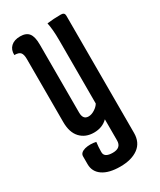

<svg xmlns="http://www.w3.org/2000/svg" viewBox="-172 -559 649 780"><g transform="rotate(-30 152.0 -169.0)"><path d="M193 -408Q193 -457 186 -490Q216 -494 251 -494Q268 -494 268 -479V71Q268 116 236.5 139Q205 162 152 162Q99 162 70 142Q41 122 41 87V50Q41 33 65 26Q77 23 90.5 23Q104 23 117 26Q114 50 114 68V73Q114 98 153.5 98Q193 98 193 63V-36Q168 -11 128.5 -11Q89 -11 65 -36.5Q41 -62 41 -111V-407Q41 -428 33.5 -437Q26 -446 5 -446Q4 -471 19.5 -485.5Q35 -500 63 -500Q91 -500 103.5 -484Q116 -468 116 -431V-112Q116 -79 142 -79Q156 -79 171 -88.5Q186 -98 193 -110Z"/></g></svg>

Font: el_Medula One
Style: Regular
Weight: 400
Designer: Luciano Vergara
Foundry: Luciano Vergara
Version: Version 1.002 August 17, 2020